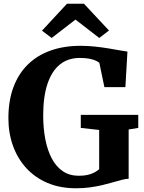

<svg xmlns="http://www.w3.org/2000/svg" viewBox="-20 -998 770 1029"><path d="M388 11Q302 11 234.8 -17.5Q167.5 -46 120.8 -97.2Q74 -148.5 49.5 -216.8Q25 -285 25 -364.5Q25 -458.5 52 -530.8Q79 -603 129.2 -652.2Q179.5 -701.5 251 -727Q322.5 -752.5 412 -752.5Q451.5 -752.5 490.5 -748.2Q529.5 -744 563.8 -738.2Q598 -732.5 623.8 -727.8Q649.5 -723 663 -721.5L652 -531H539.5L512.5 -661Q507.5 -666 495 -672.2Q482.5 -678.5 461 -683Q439.5 -687.5 407.5 -687.5Q345 -687.5 301.5 -652.8Q258 -618 234.8 -549.5Q211.5 -481 211.5 -379.5Q211.5 -310 223 -251Q234.5 -192 257.8 -148.2Q281 -104.5 317 -80.2Q353 -56 402 -56Q427.5 -56 447.8 -60.2Q468 -64.5 484 -72.8Q500 -81 511.5 -91V-301.5L413 -312.5V-382.5H721V-312.5L669.5 -304V-40Q653 -39.5 632 -34Q611 -28.5 585.5 -21Q560 -13.5 529.5 -6.2Q499 1 463.8 6Q428.5 11 388 11ZM257 -794.5 205 -833.5 339 -978H430L564 -834.5L512 -794.5L384.5 -893Z"/></svg>

Font: Merriweather ExtraBold
Style: Regular
Weight: 800
Version: Version 2.100